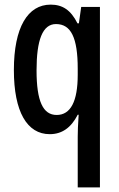

<svg xmlns="http://www.w3.org/2000/svg" viewBox="-20 -570 513 830"><path d="M316 21V240H412V-540H331L321 -469H315C286 -527 250 -550 199 -550C100 -550 40 -452 40 -267C40 -87 97 10 195 10C247 10 287 -17 316 -74H320C317 -32 316 -1 316 21ZM225 -73C166 -73 138 -132 138 -266C138 -397 164 -466 222 -466C287 -466 316 -407 316 -273V-247C316 -131 285 -73 225 -73Z"/></svg>

Font: Noto Sans Arabic ExtCond Med
Style: Regular
Weight: 500
Width: 2
Designer: Monotype Design Team, Nadine Chahine, Nizar Qandah and Khaled Hosny
Foundry: Monotype Imaging Inc.
Version: Version 2.012